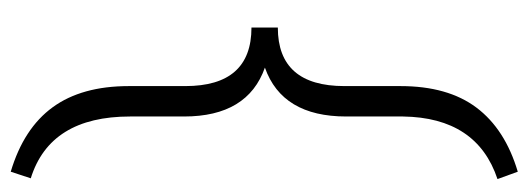

<svg xmlns="http://www.w3.org/2000/svg" viewBox="-344 -476 1017 370"><g transform="rotate(-90 165.0 -291.5)"><path d="M4.4 158.2Q123 118.7 125 -23.9V-133.3Q125 -256.8 219.2 -290Q125 -323.2 125 -445.8V-549.8Q125 -704.1 5.9 -741.2L18.6 -779.8Q102.1 -754.9 142.8 -699Q183.6 -643.1 183.6 -552.2V-443.4Q183.6 -315.9 296.4 -315.9V-265.1Q183.6 -265.1 183.6 -136.7V-28.8Q183.6 62.5 142.1 117.7Q100.6 172.9 18.6 197.3Z"/></g></svg>

Font: Roboto-Light
Style: Regular
Weight: 300
Designer: Google
Version: Version 2.137; 2017